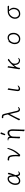

<svg xmlns="http://www.w3.org/2000/svg" viewBox="3276 -4080 991 7583"><g transform="rotate(-90 3771.5 -288.5)"><path d="M605 -93Q570 -41 522.5 -12.5Q475 16 421 16Q349 16 304.5 -30.5Q260 -77 260 -184Q260 -231 277.5 -283Q295 -335 327 -380.5Q359 -426 403 -455Q447 -484 499 -484Q548 -484 577 -465.5Q606 -447 620.5 -404.5Q635 -362 640 -289Q653 -330 664 -373Q675 -416 682 -458Q685 -474 698 -474Q711 -474 725.5 -461Q740 -448 740 -434Q740 -433 739.5 -432Q739 -431 739 -429Q723 -370 697.5 -299.5Q672 -229 646 -171Q652 -114 662 -86Q672 -58 684.5 -49Q697 -40 709 -40Q722 -40 735 -43.5Q748 -47 760 -57Q776 -70 786 -70Q795 -70 795 -60Q795 -48 780 -32Q765 -16 742 -4Q719 8 694 8Q660 8 638.5 -13.5Q617 -35 605 -93ZM595 -174Q594 -188 593 -204Q592 -220 591 -237Q587 -336 568.5 -384.5Q550 -433 499 -433Q463 -433 430.5 -410Q398 -387 372.5 -349.5Q347 -312 332 -268Q317 -224 317 -182Q317 -100 346 -67.5Q375 -35 421 -35Q465 -35 511 -67Q557 -99 595 -174Z M1237 -422Q1231 -422 1227.5 -428.5Q1224 -435 1224 -444Q1224 -457 1231.5 -470Q1239 -483 1253 -483Q1300 -483 1336 -473Q1372 -463 1396.5 -431Q1421 -399 1433.5 -335Q1446 -271 1446 -163Q1446 -135 1445 -108.5Q1444 -82 1441 -58Q1479 -97 1519 -149Q1559 -201 1599.5 -276Q1640 -351 1677 -458Q1684 -478 1692 -487Q1700 -496 1707 -496Q1720 -496 1720 -474Q1720 -470 1710 -429Q1700 -388 1675 -324Q1650 -260 1605 -183Q1560 -106 1489 -30Q1469 -8 1461 2.5Q1453 13 1439 13Q1435 13 1421.5 10.5Q1408 8 1395.5 -0.5Q1383 -9 1383 -27Q1383 -35 1385 -45.5Q1387 -56 1388 -69Q1390 -92 1391.5 -114.5Q1393 -137 1393 -160Q1393 -221 1385.5 -276Q1378 -331 1367 -364Q1355 -398 1329.5 -411Q1304 -424 1268 -424Q1261 -424 1253.5 -423.5Q1246 -423 1238 -422Z M2222 -599Q2273 -755 2273 -756Q2275 -764 2290 -764Q2305 -764 2319.5 -755.5Q2334 -747 2334 -737Q2334 -735 2334 -734L2271 -583Q2269 -577 2258 -577Q2247 -577 2234.5 -584Q2222 -591 2222 -594Q2222 -597 2222 -599ZM2379 157Q2385 116 2386 70L2396 -269Q2396 -311 2392.5 -341.5Q2389 -372 2371.5 -396.5Q2354 -421 2312.5 -421Q2271 -421 2222 -380.5Q2173 -340 2169 -274L2162 -99V-27Q2162 -16 2161 6Q2161 10 2149 10Q2137 10 2118 0.5Q2099 -9 2097 -19V-21Q2102 -69 2103 -109Q2113 -352 2113 -355Q2113 -368 2111 -384Q2103 -453 2044 -453H2034Q2026 -453 2021 -457.5Q2016 -462 2016 -468Q2016 -483 2058 -483Q2153 -483 2163 -409L2165 -397L2172 -407Q2231 -486 2315.5 -486Q2400 -486 2433 -408Q2449 -371 2452.5 -339Q2456 -307 2456 -292.5Q2456 -278 2445 78L2444 184Q2444 187 2431.5 187Q2419 187 2400 178.5Q2381 170 2380 160Z M3061 -396Q3009 -300 2976 -237Q2943 -174 2923.5 -133.5Q2904 -93 2892 -64.5Q2880 -36 2869 -8Q2865 4 2853 4Q2840 4 2826 -10.5Q2812 -25 2812 -38Q2812 -42 2814 -46Q2825 -64 2836.5 -85.5Q2848 -107 2861 -132Q2893 -193 2925 -254.5Q2957 -316 2987.5 -372Q3018 -428 3043 -472L3016 -586Q3008 -620 2997.5 -634.5Q2987 -649 2967 -653Q2947 -657 2912 -657Q2902 -657 2898 -663.5Q2894 -670 2894 -678Q2894 -689 2901 -700.5Q2908 -712 2920 -712Q2978 -712 3005.5 -702Q3033 -692 3045 -670Q3057 -648 3066 -611L3184 -122Q3194 -82 3208.5 -63.5Q3223 -45 3249 -45Q3279 -45 3301 -61Q3310 -68 3317 -70.5Q3324 -73 3328 -73Q3337 -73 3337 -64Q3337 -54 3322.5 -37.5Q3308 -21 3284.5 -7.5Q3261 6 3234 6Q3198 6 3171 -19Q3144 -44 3130 -105Z M4003 -365Q4007 -388 4011 -418Q4015 -448 4017 -471Q4018 -479 4028 -479Q4041 -479 4058 -468.5Q4075 -458 4075 -445V-442L4058 -354L4028 -136Q4026 -122 4024.5 -110Q4023 -98 4023 -89Q4023 -64 4032 -54Q4041 -44 4060 -44Q4078 -44 4105.5 -51.5Q4133 -59 4152 -74Q4169 -86 4177 -86Q4186 -86 4186 -75Q4186 -63 4168 -43Q4150 -23 4120 -7Q4090 9 4052 9Q3965 9 3965 -87Q3965 -113 3971 -144Z M4827 -27 4842 -115 4881 -369Q4884 -389 4888 -421.5Q4892 -454 4894 -475Q4895 -482 4906 -482Q4919 -482 4935 -473Q4951 -464 4951 -452V-449Q4948 -435 4943 -407Q4938 -379 4935 -360L4912 -205Q4933 -231 4965 -266Q4997 -301 5034.5 -339Q5072 -377 5110.5 -411.5Q5149 -446 5183 -470Q5186 -472 5189 -473Q5192 -474 5196 -474Q5210 -474 5224.5 -463.5Q5239 -453 5239 -443Q5239 -438 5234 -435Q5171 -395 5129.5 -361Q5088 -327 5067.5 -290Q5047 -253 5047 -202Q5047 -161 5061.5 -123Q5076 -85 5105.5 -61Q5135 -37 5178 -37Q5195 -37 5213.5 -41.5Q5232 -46 5244 -55Q5261 -68 5271 -68Q5278 -68 5278 -61Q5278 -54 5265.5 -37Q5253 -20 5229.5 -6Q5206 8 5173 8Q5120 8 5080.5 -19Q5041 -46 5019.5 -92.5Q4998 -139 4998 -198Q4998 -206 4998.5 -215Q4999 -224 5000 -232Q4984 -218 4961 -192Q4938 -166 4919 -135.5Q4900 -105 4894 -75Q4891 -61 4888 -40.5Q4885 -20 4883 -1Q4881 7 4871 7Q4859 7 4843 -2.5Q4827 -12 4827 -24Z M5955 -442Q5975 -457 6003.5 -470.5Q6032 -484 6074 -484Q6159 -484 6212.5 -421Q6266 -358 6266 -245Q6266 -197 6250.5 -151Q6235 -105 6205 -67Q6175 -29 6131 -6.5Q6087 16 6029 16Q5929 16 5874.5 -44Q5820 -104 5820 -207Q5820 -252 5834.5 -295.5Q5849 -339 5869.5 -374.5Q5890 -410 5909.5 -431Q5929 -452 5939 -452Q5950 -452 5955 -442ZM6029 -35Q6078 -35 6119.5 -63.5Q6161 -92 6186 -139.5Q6211 -187 6211 -245Q6211 -329 6174 -381.5Q6137 -434 6068 -434Q6026 -434 5990.5 -414Q5955 -394 5929.5 -360.5Q5904 -327 5889.5 -287Q5875 -247 5875 -208Q5875 -125 5916 -80Q5957 -35 6029 -35Z M7302 -483Q7316 -483 7326.5 -467Q7337 -451 7337 -438Q7337 -427 7326 -427Q7293 -428 7264 -428.5Q7235 -429 7200 -429H7162Q7188 -414 7209.5 -385.5Q7231 -357 7244 -320.5Q7257 -284 7257 -244Q7257 -171 7229.5 -112Q7202 -53 7148 -18.5Q7094 16 7014 16Q6955 16 6911.5 -11.5Q6868 -39 6844.5 -86.5Q6821 -134 6821 -193Q6821 -244 6841.5 -295Q6862 -346 6901 -387.5Q6940 -429 6994 -454.5Q7048 -480 7114 -480H7196Q7250 -480 7301 -483ZM7110 -429Q7060 -429 7017 -408Q6974 -387 6942 -352.5Q6910 -318 6892.5 -276Q6875 -234 6875 -193Q6875 -147 6893.5 -111.5Q6912 -76 6943 -55.5Q6974 -35 7013 -35Q7073 -35 7115.5 -63Q7158 -91 7180.5 -137.5Q7203 -184 7203 -238Q7203 -288 7185 -331Q7167 -374 7135 -405Q7126 -414 7126 -422Q7126 -425 7128 -429Z"/></g></svg>

Font: Moon Stars Kai T Light
Style: Regular
Weight: 300
Designer: GuiWonder
Version: Version 1.101